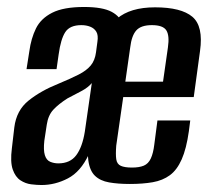

<svg xmlns="http://www.w3.org/2000/svg" viewBox="-20 -525 599 550"><path d="M99 5Q86 5 69.5 3Q53 1 38.5 -8.5Q24 -18 16.5 -39.5Q9 -61 14 -100L21 -160Q27 -209 62 -237Q97 -265 147 -285Q183 -300 205.5 -311.5Q228 -323 240 -337.5Q252 -352 255 -375L259 -405Q262 -424 256 -434Q250 -444 238.5 -448.5Q227 -453 213 -453Q180 -453 167 -433Q154 -413 148 -369L142 -327H56L64 -378Q69 -415 83 -443.5Q97 -472 129.5 -488.5Q162 -505 221 -505Q274 -505 300 -491Q326 -477 332.5 -452Q339 -427 334 -394L283 -27L234 -82Q211 -33 174.5 -14Q138 5 99 5ZM147 -57Q181 -57 198.5 -80.5Q216 -104 223 -148L243 -287Q232 -274 213 -264Q194 -254 173 -243Q148 -227 133 -211Q118 -195 114 -168L107 -122Q104 -95 108.5 -80.5Q113 -66 124 -61.5Q135 -57 147 -57ZM352 2Q318 2 292.5 -2.5Q267 -7 252 -21.5Q237 -36 233 -65.5Q229 -95 235 -145L268 -379Q277 -439 315 -471.5Q353 -504 424 -504Q499 -504 531 -477Q563 -450 553 -379L535 -247H333L313 -108Q311 -83 313 -69Q315 -55 326 -50Q337 -45 358 -45Q379 -45 392 -50.5Q405 -56 412 -71Q419 -86 422 -111L431 -180H525L521 -149Q514 -99 500.5 -68.5Q487 -38 466.5 -23Q446 -8 417.5 -3Q389 2 352 2ZM339 -291H447L461 -389Q466 -423 456.5 -438Q447 -453 415 -453Q384 -453 370.5 -438Q357 -423 353 -389Z"/></svg>

Font: Alumni Sans SemiBold
Style: Italic
Weight: 600
Italic angle: -8°
Version: Version 1.016